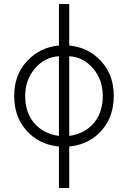

<svg xmlns="http://www.w3.org/2000/svg" viewBox="-20 -705 630 945"><path d="M270 -685.1H320.8V-481Q414.6 -472.2 477.3 -404.3Q540 -336.4 540 -232.9Q540 -129.9 479 -61.5Q418 6.8 320.8 16.1V220.2H270V16.1Q172.4 6.8 111.1 -61.5Q49.8 -129.9 49.8 -232.9Q49.8 -336.4 113 -404.3Q176.3 -472.2 270 -481ZM104 -232.9Q104 -150.4 149.2 -98.4Q194.3 -46.4 270 -36.1V-428.2Q200.7 -424.3 152.3 -368.4Q104 -312.5 104 -232.9ZM320.8 -36.1Q396 -46.4 440.9 -98.4Q485.8 -150.4 485.8 -232.9Q485.8 -312.5 438 -368.4Q390.1 -424.3 320.8 -428.2Z"/></svg>

Font: Kreadon Light
Style: Regular
Weight: 300
Designer: kohakuno
Foundry: StudioGnu
Version: Version 1.000;Glyphs 3.1.2 (3151)